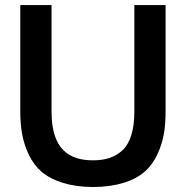

<svg xmlns="http://www.w3.org/2000/svg" viewBox="-20 -731 777 762"><path d="M349.1 11.2C441.4 11.2 512.2 -12.7 553.7 -49.3C574.7 -67.4 591.3 -90.3 604 -117.2C629.9 -171.4 637.2 -223.6 637.2 -292V-710.9H513.2V-287.6C513.2 -214.8 496.6 -163.1 465.8 -134.3C435.1 -106.4 397.9 -94.7 348.6 -94.7C256.3 -94.7 184.6 -136.7 184.6 -287.1V-710.9H60.5V-292.5C60.5 -223.6 68.8 -170.4 94.7 -116.2C107.9 -89.4 124.5 -66.9 145.5 -48.8C188 -13.2 257.8 11.2 349.1 11.2Z"/></svg>

Font: Ride
Style: Bold
Weight: 700
Version: Version 3.000